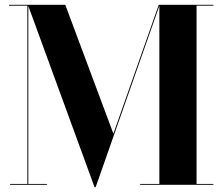

<svg xmlns="http://www.w3.org/2000/svg" viewBox="-20 -770 926 800"><path d="M22 -3.5H94V-746.5H17.5V-750H252L452.5 -213L641.5 -750H869V-746.5H799V-3.5H869V0H564V-3.5H644V-746L378.5 10H374L98 -745V-3.5H175.5V0H22Z"/></svg>

Font: Bodoni* 48pt
Style: Bold
Weight: 700
Version: Version 2.3